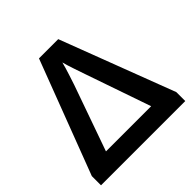

<svg xmlns="http://www.w3.org/2000/svg" viewBox="-185 -873 1030 1030"><g transform="rotate(-45 329.5 -358.5)"><path d="M648.9 0V-67.9L401.9 -716.8H255.9L9.8 -69.8V0ZM289.1 -482.9C296.4 -505.9 319.8 -573.7 329.1 -612.8C336.9 -580.6 362.3 -508.8 371.1 -482.9L500 -109.9H157.2Z"/></g></svg>

Font: Noto Reveo Sans
Style: Regular
Weight: 600
Designer: Monotype Design Team
Foundry: Monotype Imaging Inc.
Version: Version 2.007